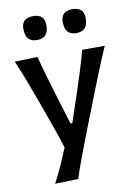

<svg xmlns="http://www.w3.org/2000/svg" viewBox="-99 -786 731 1045"><g transform="rotate(-10 266.5 -264.0)"><path d="M119 195.5Q143.5 150 164.2 103.2Q185 56.5 204 10.5Q189 -39 171.2 -89.5Q153.5 -140 136 -188L103.5 -278.5Q84 -332 62.5 -388Q41 -444 18 -497L144 -501Q160 -440 177 -382Q194 -324 212.5 -263.5L258.5 -113H268.5L319 -264Q339 -323 357 -380.8Q375 -438.5 390.5 -497H515.5Q497.5 -456.5 482 -419.2Q466.5 -382 448.8 -337.2Q431 -292.5 406.5 -230L351.5 -90Q314.5 5 289.5 71.5Q264.5 138 247 192ZM375.5 -592Q344.5 -592 328.5 -609.2Q312.5 -626.5 312.5 -665Q312.5 -724 376.5 -724Q439.5 -724 439.5 -663.5Q439.5 -626 423.5 -609Q407.5 -592 375.5 -592ZM158 -592Q127 -592 111 -609.2Q95 -626.5 95 -665Q95 -724 159 -724Q222 -724 222 -663.5Q222 -626 206 -609Q190 -592 158 -592Z"/></g></svg>

Font: Commissioner Flair Medium
Style: Regular
Weight: 500
Designer: Kostas Bartsokas
Foundry: Kostas Bartsokas
Version: Version 1.000; ttfautohint (v1.8.3)